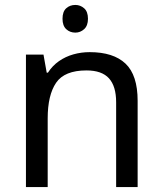

<svg xmlns="http://www.w3.org/2000/svg" viewBox="-20 -757 658 777"><path d="M285 -737Q305 -737 320.5 -723.5Q336 -710 336 -681Q336 -653 320.5 -639Q305 -625 285 -625Q263 -625 248 -639Q233 -653 233 -681Q233 -710 248 -723.5Q263 -737 285 -737ZM343 -546Q439 -546 488 -499.5Q537 -453 537 -349V0H450V-343Q450 -408 421 -440Q392 -472 330 -472Q241 -472 207 -422Q173 -372 173 -278V0H85V-536H156L169 -463H174Q192 -491 218.5 -509.5Q245 -528 277 -537Q309 -546 343 -546Z"/></svg>

Font: telugu115
Style: Regular
Weight: 400
Designer: Jelle Bosma - Monotype Design Team
Foundry: Monotype Imaging Inc.
Version: Version 2.003